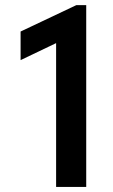

<svg xmlns="http://www.w3.org/2000/svg" viewBox="-20 -740 448 760"><path d="M202.1 -569.3 61.5 -502V-615.2L282.2 -719.7H321.3V0H202.1Z"/></svg>

Font: Reddit Sans Vanilla SemiBold
Style: Regular
Weight: 600
Designer: Stephen Hutchings
Foundry: Reddit
Version: Version 1.013